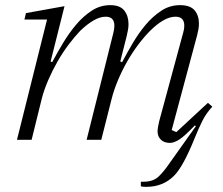

<svg xmlns="http://www.w3.org/2000/svg" viewBox="-20 -544 866 747"><path d="M641 12Q619 12 606 -0.5Q593 -13 593 -33Q593 -41 595 -51Q597 -61 599 -71L693 -418Q697 -431 697 -444Q697 -479 663 -479Q640 -479 615 -464.5Q590 -450 564 -424Q541 -401 518 -370.5Q495 -340 475 -305Q455 -270 439 -232Q423 -194 414 -158L374 0H317L421 -416Q425 -432 425 -444Q425 -479 391 -479Q369 -479 344 -464.5Q319 -450 292 -424Q270 -401 247 -370.5Q224 -340 204 -305Q184 -270 167.5 -232Q151 -194 142 -158L103 0H46L163 -468H75L81 -493L231 -520L177 -305L183 -302Q202 -338 225.5 -377Q249 -416 276.5 -448.5Q304 -481 337 -502.5Q370 -524 409 -524Q447 -524 463.5 -503Q480 -482 480 -450Q480 -439 478 -428Q476 -417 473 -404L448 -305L455 -302Q474 -338 497 -377Q520 -416 547.5 -448.5Q575 -481 608 -502.5Q641 -524 680 -524Q720 -524 737 -504Q754 -484 754 -452Q754 -441 752 -430Q750 -419 747 -407L648 -38L666 -30L789 -144L806 -129Q782 -103 767.5 -74Q753 -45 738 -8Q715 49 695 85.5Q675 122 657 140Q614 183 549 183Q542 183 537.5 182.5Q533 182 528 181V163H538Q576 163 597 143Q618 123 641 89L742 -53L738 -56Q699 -15 678 -1.5Q657 12 641 12Z"/></svg>

Font: IBM Plex Serif Light
Style: Italic
Weight: 300
Italic angle: -14°
Designer: Mike Abbink, Paul van der Laan, Pieter van Rosmalen
Foundry: Bold Monday
Version: Version 3.001